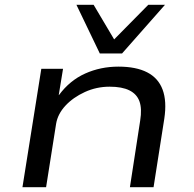

<svg xmlns="http://www.w3.org/2000/svg" viewBox="-20 -784 812 804"><path d="M74 0 153 -496H244L226 -386H227Q272 -447 336.5 -476Q401 -505 476 -505Q550 -505 596.5 -481Q643 -457 661 -408.5Q679 -360 668 -287L623 0H524L567 -279Q575 -329 564 -359.5Q553 -390 522 -405.5Q491 -421 439 -421Q384 -421 335 -398.5Q286 -376 254 -341.5Q222 -307 215 -266L173 0ZM398 -560 300 -764H372L458 -619L601 -764H671L491 -560Z"/></svg>

Font: Nunito Sans 7pt Expanded
Style: Italic
Weight: 400
Width: 7
Italic angle: -9°
Designer: Vernon Adams
Foundry: Vernon Adams
Version: Version 3.101;gftools[0.9.27]